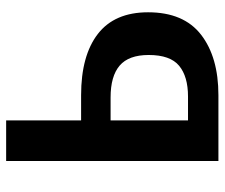

<svg xmlns="http://www.w3.org/2000/svg" viewBox="-73 -658 731 625"><g transform="rotate(-90 292.5 -345.5)"><path d="M565 -229Q565 -113 492 -56.5Q419 0 295 0H81V-691H213V-447H295Q424 -447 494.5 -392.5Q565 -338 565 -229ZM426 -227Q426 -292 391.5 -321.5Q357 -351 288 -351H213V-99H291Q356 -99 391 -128Q426 -157 426 -227Z"/></g></svg>

Font: Fira Sans Medium
Style: Regular
Weight: 500
Designer: bBox Type GmbH & Carrois Corporate GbR & Edenspiekermann AG
Foundry: bBox Type GmbH & Carrois Corporate GbR & Edenspiekermann AG
Version: Version 4.301